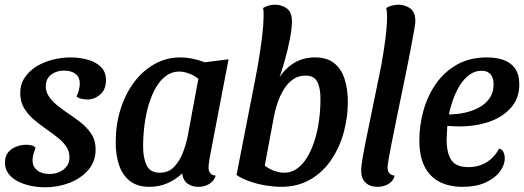

<svg xmlns="http://www.w3.org/2000/svg" viewBox="-20 -774 2228 816"><path d="M172.7 22Q141.3 22 110.7 15.7Q80 9.3 55.1 -3.7Q30.2 -16.7 15.6 -36.6Q1 -56.5 1 -82.8Q1.2 -111.8 15.9 -128.1Q30.7 -144.3 51.6 -151.6Q72.5 -158.8 91 -158.8Q102.2 -158.8 113.2 -156.3Q124.3 -153.8 131.2 -146.3Q126.2 -132.2 122.2 -119.5Q118.3 -106.8 118.3 -90.8Q118.7 -65.8 137.9 -50.2Q157.2 -34.7 190 -34.7Q226.3 -34.7 250.8 -54.2Q275.2 -73.8 275.2 -105.3Q275.3 -131.3 261.2 -151.8Q247.2 -172.2 224.8 -189.6Q202.5 -207 178 -224.3Q150.7 -243.5 125.1 -264.8Q99.5 -286.2 82.8 -313.7Q66 -341.2 66 -379.2Q66.2 -416 85.2 -444.4Q104.2 -472.8 135.3 -491.9Q166.5 -511 204.6 -520.5Q242.7 -530 280.8 -530Q315.8 -530 350.5 -521Q385.2 -512 407.8 -490.7Q430.5 -469.3 430.3 -432.2Q430.2 -393.2 405.8 -372.2Q381.3 -351.2 352.3 -351.2Q341.3 -351.2 328 -353.8Q314.7 -356.3 305 -363.8Q311.5 -377.3 315.2 -391Q319 -404.7 319.2 -418.8Q319.3 -445.2 301.6 -459.5Q283.8 -473.8 252.3 -474Q220 -474 197.4 -456.7Q174.8 -439.3 174.7 -408Q174.5 -385.8 185.6 -367.7Q196.7 -349.5 214.8 -333.6Q232.8 -317.7 254.3 -302.7Q285.3 -281.7 315.8 -259.2Q346.2 -236.7 366.3 -207.9Q386.5 -179.2 386.3 -137.2Q386.2 -88.3 355.8 -52.4Q325.3 -16.5 276.3 2.7Q227.3 21.8 172.7 22Z M614.8 20Q564.3 20 532.7 -4.5Q501 -29 486.3 -71.4Q471.7 -113.8 471.7 -169Q471.7 -243.3 491.9 -308.6Q512.2 -373.8 549.4 -423.8Q586.7 -473.8 637 -501.9Q687.3 -530 746.7 -530Q795.5 -530 850.3 -509.3L951.3 -522L871.3 -104.2Q870.3 -95.3 868.3 -83.3Q866.3 -71.3 866.3 -62.2Q866.3 -47.2 873.8 -38Q881.2 -28.8 896.7 -27.7Q891.8 -11.3 880.5 -0.8Q869.2 9.7 854.3 14.8Q839.5 20 822.3 20Q795 20 776.2 5.6Q757.3 -8.8 754.3 -37Q728.3 -11.8 692.8 4.1Q657.3 20 614.8 20ZM659.3 -40Q696.7 -40 720.5 -65.2Q744.3 -90.5 758.2 -127.9Q772.2 -165.3 778.7 -200.2L823 -439.2Q803.5 -454.7 781.7 -462.3Q759.8 -470 741.7 -470Q711.2 -470 686.6 -452.2Q662 -434.5 643.5 -403.2Q625 -371.8 612.5 -330.8Q600 -289.7 594.1 -243.2Q588.2 -196.8 588.2 -149.8Q588.2 -104.5 602.8 -72.2Q617.5 -40 659.3 -40Z M1174.3 20Q1145.2 20 1110.1 14.3Q1075 8.7 1042.1 -2.7Q1009.2 -14 985.2 -30.3L1065.2 -439L1157.7 -428.8Q1184.3 -476.8 1224.9 -503.4Q1265.5 -530 1319.2 -530Q1370.3 -530 1400.8 -505.1Q1431.2 -480.2 1444.8 -437.3Q1458.3 -394.5 1458.3 -341Q1458.3 -275.3 1440.8 -211.2Q1423.2 -147.2 1387.9 -94.8Q1352.7 -42.5 1299.1 -11.2Q1245.5 20 1174.3 20ZM1188.3 -40Q1218.2 -40 1242.5 -57.4Q1266.8 -74.8 1285.4 -105.4Q1304 -136 1316.8 -176.2Q1329.7 -216.5 1335.8 -262Q1342 -307.5 1342 -353.7Q1342 -401.2 1328.2 -427Q1314.3 -452.8 1278.7 -452.8Q1248.5 -452.8 1225.7 -436.9Q1202.8 -421 1186.8 -395Q1170.7 -369 1160.2 -338.7Q1149.7 -308.3 1144.2 -278.7L1105.2 -70Q1124.3 -55.3 1146.3 -47.7Q1168.3 -40 1188.3 -40ZM1157.7 -415.7 1063.8 -432Q1072 -473.2 1080.2 -522.6Q1088.3 -572 1094.1 -619.6Q1099.8 -667.2 1100.3 -702.3Q1100.7 -713.7 1100.2 -722.8Q1099.7 -732 1098 -739.8Q1108 -746.8 1121.8 -750.4Q1135.7 -754 1150 -754Q1176.5 -754 1198.6 -738.4Q1220.7 -722.8 1220.7 -683Q1220.7 -654.5 1212.4 -610.5Q1204.2 -566.5 1190.1 -516.2Q1176 -465.8 1157.7 -415.7Z M1584.2 20Q1552 20 1533.5 2.1Q1515 -15.8 1515 -47.8Q1515 -58.8 1516.8 -73.7Q1518.7 -88.5 1522.3 -110.7Q1526 -132.8 1532.8 -165.8Q1539.5 -198.7 1548.9 -244.8Q1558.3 -291 1571.3 -353.8Q1584.3 -416.5 1600.8 -498.2Q1611 -554.5 1618 -609.2Q1625 -664 1625 -701.3Q1625 -713.3 1624.2 -722.8Q1623.5 -732.2 1621.3 -739.8Q1630.7 -746.2 1644.9 -750.1Q1659.2 -754 1674.3 -754Q1700.2 -754 1722.8 -738.8Q1745.3 -723.5 1745.3 -683.7Q1745.3 -675.7 1741.2 -652Q1737.2 -628.3 1731.2 -596.5Q1725.2 -564.7 1718.8 -531.4Q1712.3 -498.2 1706.8 -471Q1682.8 -354.8 1667.8 -281.6Q1652.8 -208.3 1644.5 -166.1Q1636.2 -123.8 1632.7 -103.7Q1629.2 -83.5 1628.2 -75.8Q1627.2 -68.2 1627.2 -62.2Q1627.2 -47.2 1634.6 -38Q1642 -28.8 1657.3 -27.7Q1653.5 -11.3 1642.2 -0.8Q1630.8 9.7 1615.9 14.8Q1601 20 1584.2 20Z M1945.7 20Q1888.5 20 1847.2 -1.6Q1806 -23.2 1784.1 -66.8Q1762.2 -110.5 1762.2 -177.8Q1762.2 -241.2 1779.6 -303.8Q1797 -366.3 1832.2 -417.2Q1867.3 -468.2 1921.7 -499.1Q1976 -530 2049.8 -530Q2089 -530 2119.9 -519.2Q2150.8 -508.3 2168.9 -483.2Q2187 -458.2 2187 -415.2Q2187 -357.5 2152.7 -317.5Q2118.3 -277.5 2061.1 -257.2Q2003.8 -237 1934.7 -236.8Q1921.8 -236.7 1906.4 -237.4Q1891 -238.2 1881.2 -239Q1880.2 -222.5 1879.2 -207Q1878.2 -191.5 1878.2 -179.3Q1878.2 -124.7 1897.9 -94.2Q1917.7 -63.7 1970.7 -63.7Q2014.2 -63.7 2048.1 -84.5Q2082 -105.3 2101 -142.7Q2115 -139.3 2120.1 -127Q2125.2 -114.7 2125.2 -101.8Q2125.2 -72.3 2104.2 -44.3Q2083.2 -16.3 2043.2 1.8Q2003.3 20 1945.7 20ZM1888 -287.7Q1922.2 -287.7 1955.6 -295.1Q1989 -302.5 2016.8 -317.6Q2044.5 -332.7 2061.2 -357.2Q2077.8 -381.8 2077.8 -415.3Q2077.7 -444.2 2064.5 -458.8Q2051.3 -473.3 2026.3 -473.3Q1998.2 -473.3 1974.6 -455.8Q1951 -438.3 1933.8 -410.3Q1916.7 -382.3 1905.2 -349.9Q1893.7 -317.5 1888 -287.7Z"/></svg>

Font: Sansita Swashed Light
Style: Regular
Weight: 300
Designer: Pablo Cosgaya
Foundry: Omnibus-Type
Version: Version 1.003